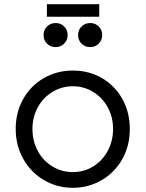

<svg xmlns="http://www.w3.org/2000/svg" viewBox="-20 -885 695 917"><path d="M55 -269Q55 -348 90.5 -411.5Q126 -475 188.5 -511.5Q251 -548 328 -548Q405 -548 467 -512Q529 -476 564.5 -412Q600 -348 600 -269Q600 -188 563.5 -124Q527 -60 464.5 -24Q402 12 328 12Q253 12 190.5 -24.5Q128 -61 91.5 -125.5Q55 -190 55 -269ZM328 -63Q381 -63 425 -90Q469 -117 494.5 -164.5Q520 -212 520 -269Q520 -326 494.5 -372.5Q469 -419 425 -446Q381 -473 328 -473Q275 -473 230.5 -446Q186 -419 160.5 -372.5Q135 -326 135 -269Q135 -211 160.5 -164Q186 -117 230.5 -90Q275 -63 328 -63ZM188 -718Q188 -742 204.5 -758.5Q221 -775 246 -775Q270 -775 286.5 -758.5Q303 -742 303 -718Q303 -693 286.5 -676.5Q270 -660 246 -660Q221 -660 204.5 -676.5Q188 -693 188 -718ZM204 -865H454V-805H204ZM411 -775Q435 -775 451.5 -758.5Q468 -742 468 -718Q468 -693 451.5 -676.5Q435 -660 411 -660Q386 -660 369.5 -676.5Q353 -693 353 -718Q353 -742 369.5 -758.5Q386 -775 411 -775Z"/></svg>

Font: Eudoxus Sans
Style: Regular
Weight: 400
Designer: Stijn de Vries
Foundry: tokotype
Version: Version 2.005